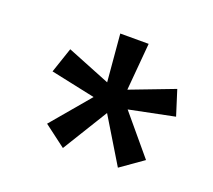

<svg xmlns="http://www.w3.org/2000/svg" viewBox="-76 -802 634 572"><g transform="rotate(20 241.0 -515.5)"><path d="M314 -500 417 -377 346 -327 260 -469 172 -326 103 -378 206 -500 65 -530 92 -610 229 -555 216 -705H306L293 -555L432 -608L457 -529Z"/></g></svg>

Font: Share
Style: Italic
Weight: 400
Version: Version 1.002